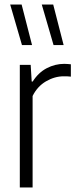

<svg xmlns="http://www.w3.org/2000/svg" viewBox="-20 -828 338 848"><path d="M67.5 0V-541.5H115.5L120 -468H124.5Q149.5 -507.5 186.5 -526.8Q223.5 -546 264 -546Q273 -546 280.5 -545.2Q288 -544.5 293 -544V-489.5Q284.5 -490.5 277.5 -490.8Q270.5 -491 261.5 -491Q221.5 -491 183.2 -468.8Q145 -446.5 124 -404V0ZM216.5 -629 164.5 -808H215L261 -629ZM77 -629 25 -808H75.5L121.5 -629Z"/></svg>

Font: Encode Sans Condensed Condensed Light
Style: Regular
Weight: 300
Width: 3
Designer: Multiple Designers
Foundry: Impallari Type
Version: Version 3.000; ttfautohint (v1.8.3) -l 8 -r 50 -G 200 -x 14 